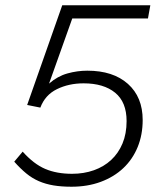

<svg xmlns="http://www.w3.org/2000/svg" viewBox="-20 -698 622 728"><path d="M251 10Q213 10 183 5Q153 0 127.5 -11Q102 -22 79.5 -40.5Q57 -59 34 -85L66 -123Q108 -76 151.5 -57.5Q195 -39 253 -39Q298 -39 336 -52.5Q374 -66 401.5 -91.5Q429 -117 444.5 -154Q460 -191 460 -239Q460 -311 416.5 -346.5Q373 -382 297 -382Q241 -382 196 -360Q151 -338 133 -290L83 -300L216 -678H550L541 -628H254L166 -381Q198 -409 235.5 -419.5Q273 -430 311 -430Q409 -430 465 -380Q521 -330 521 -243Q521 -187 502 -140.5Q483 -94 447.5 -60.5Q412 -27 362 -8.5Q312 10 251 10Z"/></svg>

Font: Celebes Light
Style: Italic
Weight: 300
Italic angle: -10°
Designer: Anugrah Pasau
Foundry: Lafontype
Version: Version 1.000; ttfautohint (v1.8.4)